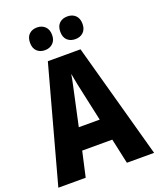

<svg xmlns="http://www.w3.org/2000/svg" viewBox="-165 -1022 926 1121"><g transform="rotate(-20 297.5 -461.0)"><path d="M426 0 392 -156H205L170 0H0L195 -715H398L595 0ZM326 -461Q318 -496 310.5 -532.5Q303 -569 298 -599Q294 -572 285 -531.5Q276 -491 270 -462L233 -291H363ZM134 -851Q134 -886 153 -904Q172 -922 202 -922Q232 -922 251.5 -903.5Q271 -885 271 -851Q271 -818 251.5 -799.5Q232 -781 202 -781Q172 -781 153 -799Q134 -817 134 -851ZM322 -851Q322 -886 341 -904Q360 -922 391 -922Q422 -922 441 -903.5Q460 -885 460 -851Q460 -818 441 -799.5Q422 -781 391 -781Q360 -781 341 -799Q322 -817 322 -851Z"/></g></svg>

Font: Noto Sans Telugu Condensed ExtraBold
Style: Regular
Weight: 800
Width: 3
Designer: Jelle Bosma - Monotype Design Team
Foundry: Monotype Imaging Inc.
Version: Version 2.005; ttfautohint (v1.8.4.7-5d5b)